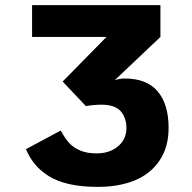

<svg xmlns="http://www.w3.org/2000/svg" viewBox="-20 -720 750 751"><path d="M428 -405.5Q431.5 -408 444 -410.5Q456.5 -413 467.5 -413Q554 -413 596.8 -362.5Q639.5 -312 639.5 -219.5Q639.5 -144.5 604 -92Q568.5 -39.5 506.8 -14.2Q445 11 362 11Q299.5 11 251.5 0.2Q203.5 -10.5 171 -31Q138.5 -51.5 117.2 -77Q96 -102.5 81.5 -136.5L217.5 -209.5Q234.5 -178.5 250.5 -160.8Q266.5 -143 293.2 -131.5Q320 -120 357.5 -120Q409 -120 441.8 -147.8Q474.5 -175.5 474.5 -219Q474.5 -259 452.2 -284.8Q430 -310.5 376.5 -310.5Q347.5 -310.5 316 -305L225 -401L396.5 -575.5H105.5V-700H607.5V-575.5Z"/></svg>

Font: League Mono ExtraBold
Style: Regular
Weight: 800
Width: 6
Designer: Tyler Finck
Foundry: The League of Moveable Type / Tyler Finck
Version: Version 2.210